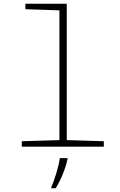

<svg xmlns="http://www.w3.org/2000/svg" viewBox="-20 -780 640 1021"><path d="M96 0H532V-29L335 -35V-760H115V-731L296 -725V-35L96 -29ZM253 214V221H276C305 175 328 116 339 67V61H298C293 104 268 183 253 214Z"/></svg>

Font: Noto Sans Mono ExtraLight
Style: Regular
Weight: 200
Designer: Monotype Design Team
Foundry: Monotype Imaging Inc.
Version: Version 2.014